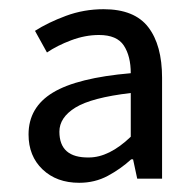

<svg xmlns="http://www.w3.org/2000/svg" viewBox="-20 -829 425 417"><path d="M152 -432Q103 -432 72.5 -461Q42 -490 42 -537Q42 -596 95 -628Q148 -660 264 -670Q264 -707 249 -730Q234 -753 195 -753Q165 -753 134.5 -741.5Q104 -730 82 -715L56 -762Q84 -780 123 -794.5Q162 -809 205 -809Q272 -809 302 -770Q332 -731 332 -660V-441H278L269 -483H265Q242 -462 214 -447Q186 -432 152 -432ZM173 -487Q217 -487 264 -532V-627Q179 -617 144 -595.5Q109 -574 109 -543Q109 -486 173 -487Z"/></svg>

Font: Noto Sans CJK KR Regular (TTF)
Style: Regular
Weight: 400
Designer: Ryoko NISHIZUKA 西塚涼子 (kana & ideographs); Paul D. Hunt (Latin, Greek & Cyrillic); Wenlong ZHANG 张文龙 (bopomofo); Sandoll 
Foundry: Adobe Systems Incorporated
Version: Version 1.004;PS 1.004;hotconv 1.0.82;makeotf.lib2.5.63406